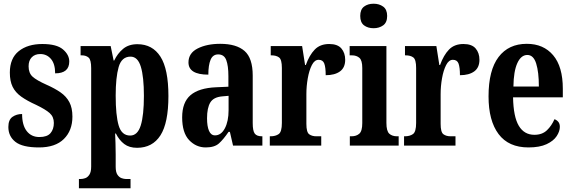

<svg xmlns="http://www.w3.org/2000/svg" viewBox="-20 -784 3084 1034"><path d="M190 10Q101 10 63 -20Q25 -50 25 -100Q25 -139 47 -154.5Q69 -170 99 -170Q99 -110 124 -78Q149 -46 192 -46Q234 -46 252 -67Q270 -88 270 -122Q270 -155 247.5 -175Q225 -195 175 -219Q126 -241 94.5 -263.5Q63 -286 48 -316.5Q33 -347 33 -393Q33 -470 81 -508.5Q129 -547 208 -547Q285 -547 319 -518Q353 -489 353 -453Q353 -389 277 -389Q277 -440 254.5 -466.5Q232 -493 197 -493Q168 -493 151 -475.5Q134 -458 134 -427Q134 -391 155 -371.5Q176 -352 232 -327Q275 -308 306 -286.5Q337 -265 353.5 -234Q370 -203 370 -156Q370 -81 324 -35.5Q278 10 190 10Z M405 230V180H415Q426 180 439 175.5Q452 171 461.5 156.5Q471 142 471 113V-417Q471 -462 457 -474Q443 -486 420 -486H414V-536H576L592 -458H595Q613 -496 643 -521Q673 -546 720 -546Q801 -546 844 -479Q887 -412 887 -267Q887 -122 844 -55Q801 12 718 12Q676 12 649 -8.5Q622 -29 604 -65H600Q601 -42 602 -13.5Q603 15 603 47V114Q603 143 612.5 157Q622 171 635 175.5Q648 180 658 180H683V230ZM681 -54Q721 -54 738 -108.5Q755 -163 755 -268Q755 -370 738.5 -424.5Q722 -479 683 -479Q635 -479 619 -423Q603 -367 603 -269Q603 -163 619 -108.5Q635 -54 681 -54Z M1088 10Q1036 10 998.5 -29.5Q961 -69 961 -152Q961 -233 1006 -271.5Q1051 -310 1143 -314L1210 -317V-374Q1210 -430 1198.5 -460.5Q1187 -491 1155 -491Q1126 -491 1114 -462Q1102 -433 1102 -382Q995 -382 995 -448Q995 -498 1044.5 -523Q1094 -548 1166 -548Q1253 -548 1297 -509.5Q1341 -471 1341 -377V-121Q1341 -79 1352 -64.5Q1363 -50 1390 -50H1393V0H1235L1218 -74H1211Q1183 -33 1159 -11.5Q1135 10 1088 10ZM1138 -55Q1171 -55 1191 -93Q1211 -131 1211 -191V-268L1177 -265Q1130 -261 1112.5 -232Q1095 -203 1095 -147Q1095 -104 1105.5 -79.5Q1116 -55 1138 -55Z M1433 0V-50H1437Q1464 -50 1481 -62Q1498 -74 1498 -122V-418Q1498 -463 1483 -474.5Q1468 -486 1441 -486H1438V-536H1607L1623 -434H1627Q1646 -487 1675 -517Q1704 -547 1753 -547Q1798 -547 1818.5 -523Q1839 -499 1839 -462Q1839 -420 1811 -399.5Q1783 -379 1734 -379Q1734 -421 1726.5 -441.5Q1719 -462 1696 -462Q1674 -462 1659.5 -433.5Q1645 -405 1637.5 -362.5Q1630 -320 1630 -277V-117Q1630 -72 1645 -61Q1660 -50 1684 -50H1710V0Z M1992 -632Q1961 -632 1940.5 -647.5Q1920 -663 1920 -698Q1920 -733 1940.5 -748.5Q1961 -764 1992 -764Q2022 -764 2043.5 -748.5Q2065 -733 2065 -698Q2065 -663 2043.5 -647.5Q2022 -632 1992 -632ZM1864 0V-50H1873Q1899 -50 1915 -64Q1931 -78 1931 -121V-418Q1931 -459 1915.5 -472.5Q1900 -486 1875 -486H1863V-536H2061V-122Q2061 -78 2076.5 -64Q2092 -50 2118 -50H2127V0Z M2156 0V-50H2160Q2187 -50 2204 -62Q2221 -74 2221 -122V-418Q2221 -463 2206 -474.5Q2191 -486 2164 -486H2161V-536H2330L2346 -434H2350Q2369 -487 2398 -517Q2427 -547 2476 -547Q2521 -547 2541.5 -523Q2562 -499 2562 -462Q2562 -420 2534 -399.5Q2506 -379 2457 -379Q2457 -421 2449.5 -441.5Q2442 -462 2419 -462Q2397 -462 2382.5 -433.5Q2368 -405 2360.5 -362.5Q2353 -320 2353 -277V-117Q2353 -72 2368 -61Q2383 -50 2407 -50H2433V0Z M2826 10Q2719 10 2665 -62Q2611 -134 2611 -265Q2611 -406 2665 -477Q2719 -548 2817 -548Q2907 -548 2959 -486.5Q3011 -425 3011 -306V-260H2743Q2745 -155 2774 -106.5Q2803 -58 2858 -58Q2900 -58 2925.5 -82.5Q2951 -107 2966 -142Q2978 -138 2986.5 -128Q2995 -118 2995 -101Q2995 -77 2978 -51Q2961 -25 2923.5 -7.5Q2886 10 2826 10ZM2882 -318Q2882 -396 2867.5 -442Q2853 -488 2820 -488Q2786 -488 2766 -444Q2746 -400 2745 -318Z"/></svg>

Font: Noto Serif Hebrew ExtraCondensed
Style: Bold
Weight: 700
Width: 2
Designer: Monotype Design Team
Foundry: Monotype Imaging Inc.
Version: Version 2.004; ttfautohint (v1.8.4.7-5d5b)